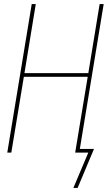

<svg xmlns="http://www.w3.org/2000/svg" viewBox="-20 -755 540 950"><path d="M364 175H343L417 0H352L414 -375H98L36 0H16L137 -735H157L101 -393H417L473 -735H493L375 -18H445Z"/></svg>

Font: Iosevka Curly Thin
Style: Italic
Weight: 100
Italic angle: -9°
Monospace: yes
Designer: Belleve Invis
Foundry: Belleve Invis
Version: Version 22.1.2; ttfautohint (v1.8.4)